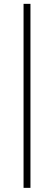

<svg xmlns="http://www.w3.org/2000/svg" viewBox="-20 -730 274 974"><path d="M134.5 -710.5V223H99.5V-710.5Z"/></svg>

Font: Anek Malayalam ExtraLight
Style: Regular
Weight: 250
Version: Version 1.003